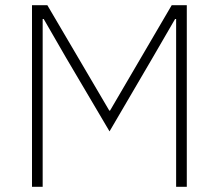

<svg xmlns="http://www.w3.org/2000/svg" viewBox="-20 -718 841 738"><path d="M144 0H103V-698H162L400 -293H403L640 -698H698V0H657V-645H653L566 -495L401 -213L234 -496L148 -645H144Z"/></svg>

Font: Anuphan ExtraLight
Style: Regular
Weight: 200
Designer: Cadson Demak
Version: Version 3.001